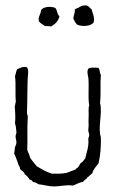

<svg xmlns="http://www.w3.org/2000/svg" viewBox="-20 -672 487 691"><path d="M42 -423C38 -417 37 -406 34 -398C38 -368 34 -334 37 -307C35 -301 35 -293 33 -288C35 -269 36 -246 34 -228C37 -220 38 -208 39 -198C40 -192 36 -188 36 -181C36 -173 40 -165 39 -157C38 -149 34 -146 33 -138C34 -130 31 -127 31 -119C38 -106 42 -91 47 -78C49 -74 53 -69 52 -64C57 -57 67 -55 69 -45C76 -40 82 -34 86 -26C93 -25 96 -21 99 -17C107 -16 113 -13 118 -9C137 -7 155 -1 175 -1C197 -1 220 -8 242 -4C255 -8 264 -16 279 -17C281 -24 291 -26 294 -33C301 -37 305 -44 312 -48C316 -64 327 -73 335 -85C341 -113 344 -143 343 -178C331 -215 350 -263 340 -302C344 -336 340 -368 343 -403C338 -409 340 -423 334 -428C322 -428 307 -431 298 -425C292 -416 296 -402 298 -392C301 -358 296 -322 301 -293C297 -281 300 -266 299 -252C298 -239 299 -229 299 -219C299 -213 297 -206 298 -201C298 -196 302 -191 301 -185C301 -179 297 -177 298 -170C300 -141 291 -124 287 -102C281 -97 279 -88 271 -86C266 -80 264 -71 257 -67C254 -66 253 -65 252 -62L220 -50C202 -46 185 -47 167 -47C146 -53 129 -64 112 -74C104 -84 95 -94 88 -105C86 -116 81 -123 78 -133C80 -167 77 -214 80 -250C81 -258 76 -260 77 -267C79 -312 78 -354 80 -395C81 -407 84 -420 77 -430C65 -434 51 -427 42 -423ZM317 -591C322 -609 313 -623 310 -638C304 -642 301 -649 293 -652C277 -654 269 -649 262 -644C257 -642 253 -641 249 -638C251 -624 244 -617 244 -605C248 -597 251 -590 257 -584C274 -575 306 -577 317 -591ZM120 -595C125 -588 135 -584 142 -578C150 -579 157 -577 164 -577C178 -585 190 -595 194 -614C184 -620 187 -638 178 -644C161 -650 137 -648 128 -636C127 -620 116 -612 120 -595Z"/></svg>

Font: FuturaRener
Style: Light
Weight: 300
Designer: BSozoo
Foundry: BSozoo
Version: Version 1.0